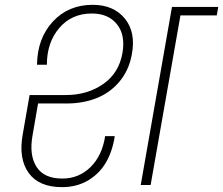

<svg xmlns="http://www.w3.org/2000/svg" viewBox="-20 -769 927 798"><path d="M237.8 8.8Q141.6 8.8 99.1 -50.3Q56.6 -109.4 74.2 -209L103 -374H253.9Q342.8 -374 408.4 -419.4Q474.1 -464.8 488.8 -547.9Q502 -623.5 466.1 -668.2Q430.2 -712.9 361.8 -712.9Q277.8 -712.9 226.3 -652.6Q174.8 -592.3 174.8 -500H133.8Q135.3 -609.9 199.7 -679.4Q264.2 -749 365.2 -749Q452.1 -749 498.8 -691.9Q545.4 -634.8 527.8 -542Q515.6 -476.6 476.6 -429.9Q437.5 -383.3 381.3 -361.1Q325.2 -338.9 256.8 -338.9H138.2L115.2 -206.1Q100.6 -125 131.6 -75.9Q162.6 -26.9 238.8 -26.9Q308.1 -26.9 356.4 -74.7Q404.8 -122.6 417 -203.1H457Q447.8 -141.6 420.9 -94.7Q394 -47.9 346.7 -19.5Q299.3 8.8 237.8 8.8ZM564.9 0 694.8 -740.2H887.2L880.9 -705.1H730L606 0Z"/></svg>

Font: SVN-Poppins ExtraLight
Style: Italic
Weight: 200
Italic angle: -10°
Designer: Ninad Kale (Devanagari), Jonny Pinhorn (Latin)
Foundry: Indian Type Foundry
Version: Version 3.002 2017